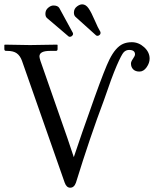

<svg xmlns="http://www.w3.org/2000/svg" viewBox="-20 -852 713 884"><path d="M202.6 -816.9Q214.4 -826.7 226.1 -826.7Q245.6 -826.7 252.9 -815.4L315.4 -700.7Q316.4 -698.7 316.4 -696.3Q316.4 -690.4 311 -686Q306.6 -682.6 301.8 -682.6Q297.4 -682.6 295.4 -684.6L196.8 -768.6Q189 -774.9 189 -788.6Q189 -806.2 202.6 -816.9ZM335 -822.8Q347.7 -832 358.4 -832Q375 -832 387.7 -813.7Q400.4 -795.4 415.8 -759.3Q431.2 -723.1 442.4 -705.1Q442.9 -704.1 442.9 -700.7Q442.9 -694.3 437.5 -690.4Q433.1 -687 429.7 -687Q424.3 -687 421.9 -689.5L327.1 -774.9Q320.3 -781.7 320.3 -793.9Q320.3 -812 335 -822.8ZM586.9 -657.7Q618.2 -657.7 643.6 -634.8Q668.9 -611.8 668.9 -582Q668.9 -562 655 -542.2Q641.1 -522.5 622.1 -522.5Q603.5 -522.5 593.3 -532.7Q583 -543 583 -559.6Q583 -568.4 592.3 -581.5Q601.6 -594.7 601.6 -601.6Q601.6 -622.1 574.2 -622.1Q560.1 -622.1 549.8 -611.6Q539.6 -601.1 517.1 -549.1Q494.6 -497.1 458.5 -390.6Q395 -222.2 329.6 -10.7Q321.3 12.2 303.2 12.2Q286.1 12.2 277.8 -11.2L81.1 -572.3Q72.8 -595.2 57.4 -606.4Q42 -617.7 13.7 -617.7H8.3Q0 -617.7 0 -626V-644.5L2 -646.5Q79.6 -644.5 118.7 -644.5L243.2 -646.5L245.1 -644.5V-626Q245.1 -617.7 237.3 -617.7H210.4Q161.6 -617.7 161.6 -592.3Q161.6 -586.4 166 -572.3L290.5 -215.8L319.8 -128.4Q335.4 -176.3 359.4 -244.9Q383.3 -313.5 399.4 -357.9L415 -402.3Q463.9 -538.6 483.9 -578.1Q512.2 -634.8 546.4 -649.9Q564 -657.7 586.9 -657.7Z"/></svg>

Font: Libertinage
Style: l
Weight: 400
Designer: OSP
Foundry: OSP
Version: Version 1.0; 2008; OFL relea